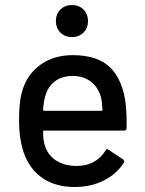

<svg xmlns="http://www.w3.org/2000/svg" viewBox="-20 -737 577 766"><path d="M485 -226Q485 -216 475 -216H156Q152 -216 152 -212Q152 -178 158 -160Q169 -120 202.5 -97.5Q236 -75 287 -75Q361 -75 401 -136Q406 -146 414 -139L471 -101Q478 -95 474 -88Q446 -43 394.5 -17Q343 9 278 9Q205 9 155 -23Q105 -55 80 -114Q56 -173 56 -257Q56 -330 67 -368Q85 -437 139 -477Q193 -517 270 -517Q371 -517 421 -466.5Q471 -416 482 -318Q486 -277 485 -226ZM161 -355Q154 -333 152 -299Q152 -295 156 -295H385Q389 -295 389 -299Q387 -332 383 -348Q373 -387 343.5 -410.5Q314 -434 270 -434Q227 -434 199 -412.5Q171 -391 161 -355ZM203 -653Q203 -681 221 -699Q239 -717 267 -717Q295 -717 313 -699Q331 -681 331 -653Q331 -625 313 -607Q295 -589 267 -589Q239 -589 221 -607Q203 -625 203 -653Z"/></svg>

Font: Amber EN Medium
Style: Regular
Weight: 500
Designer: Jeremy Tribby
Foundry: Tribby Type Co.
Version: Version 1.403 November 24, 2021